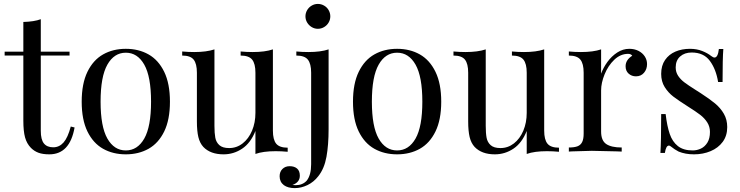

<svg xmlns="http://www.w3.org/2000/svg" viewBox="-20 -780 3810 988"><path d="M337.9 -514.2V-494.1H189.9V-106.9Q189.9 -61.5 206.1 -41.7Q222.2 -22 253.9 -22Q285.2 -22 307.1 -46.9Q329.1 -71.8 344.2 -128.9L363.8 -124Q339.4 14.2 233.9 14.2Q200.2 14.2 178.2 6.1Q156.2 -2 139.2 -19Q117.7 -41 108.9 -73Q100.1 -105 100.1 -159.2V-494.1H3.9V-514.2H100.1V-667Q156.2 -668.5 189.9 -681.2V-514.2Z M854.5 -256.8Q854.5 -164.1 825 -103.5Q795.4 -43 744.4 -14.4Q693.4 14.2 627.4 14.2Q561.5 14.2 510.5 -14.4Q459.5 -43 429.9 -103.5Q400.4 -164.1 400.4 -256.8Q400.4 -349.6 429.9 -410.4Q459.5 -471.2 510.5 -500Q561.5 -528.8 627.4 -528.8Q693.4 -528.8 744.4 -500Q795.4 -471.2 825 -410.4Q854.5 -349.6 854.5 -256.8ZM497.6 -256.8Q497.6 -128.4 532.5 -67.1Q567.4 -5.9 627.4 -5.9Q687.5 -5.9 722.4 -67.1Q757.3 -128.4 757.3 -256.8Q757.3 -385.7 722.4 -447.3Q687.5 -508.8 627.4 -508.8Q567.4 -508.8 532.5 -447.3Q497.6 -385.7 497.6 -256.8Z M1460.4 -20V1Q1429.2 -2 1398.4 -2Q1334 -2 1294.4 12.2V-106Q1270 -44.4 1226.3 -15.1Q1182.6 14.2 1130.4 14.2Q1063 14.2 1026.4 -23.9Q1008.3 -43.5 1000.7 -74.7Q993.2 -106 993.2 -154.8V-405.8Q993.2 -452.1 976.6 -473.1Q960 -494.1 917.5 -494.1V-515.1Q948.7 -512.2 979.5 -512.2Q1042.5 -512.2 1083.5 -525.9V-132.8Q1083.5 -94.7 1087.9 -71.3Q1092.3 -47.9 1108.9 -33Q1125.5 -18.1 1159.2 -18.1Q1197.8 -18.1 1228.5 -42Q1259.3 -65.9 1276.9 -107.4Q1294.4 -148.9 1294.4 -199.2V-405.8Q1294.4 -452.1 1277.6 -473.1Q1260.7 -494.1 1218.3 -494.1V-515.1Q1249.5 -512.2 1280.3 -512.2Q1343.8 -512.2 1384.3 -525.9V-107.9Q1384.3 -61.5 1401.1 -40.8Q1418 -20 1460.4 -20Z M1679.7 -695.8Q1679.7 -678.7 1671.1 -664.1Q1662.6 -649.4 1647.7 -640.6Q1632.8 -631.8 1615.7 -631.8Q1598.6 -631.8 1584 -640.6Q1569.3 -649.4 1560.5 -664.1Q1551.8 -678.7 1551.8 -695.8Q1551.8 -712.9 1560.5 -727.8Q1569.3 -742.7 1584 -751.2Q1598.6 -759.8 1615.7 -759.8Q1632.8 -759.8 1647.7 -751.2Q1662.6 -742.7 1671.1 -727.8Q1679.7 -712.9 1679.7 -695.8ZM1617.7 127Q1594.7 156.7 1562.3 172.4Q1529.8 188 1497.1 188Q1461.9 188 1440.9 172.9Q1418.9 156.2 1418.9 127Q1418.9 104 1433.3 89.6Q1447.8 75.2 1470.7 75.2Q1494.6 75.2 1508.8 87.4Q1522.9 99.6 1522.9 124Q1522.9 158.2 1484.9 171.9Q1490.7 172.9 1502 172.9Q1536.6 172.9 1558.1 149.9Q1581.1 121.1 1581.1 64.9V-405.8Q1581.1 -452.1 1564.2 -473.1Q1547.4 -494.1 1504.9 -494.1V-515.1Q1536.1 -512.2 1566.9 -512.2Q1630.4 -512.2 1670.9 -525.9V-115.2Q1670.9 -33.7 1659.9 27.1Q1648.9 87.9 1617.7 127Z M2250.5 -256.8Q2250.5 -164.1 2220.9 -103.5Q2191.4 -43 2140.4 -14.4Q2089.4 14.2 2023.4 14.2Q1957.5 14.2 1906.5 -14.4Q1855.5 -43 1825.9 -103.5Q1796.4 -164.1 1796.4 -256.8Q1796.4 -349.6 1825.9 -410.4Q1855.5 -471.2 1906.5 -500Q1957.5 -528.8 2023.4 -528.8Q2089.4 -528.8 2140.4 -500Q2191.4 -471.2 2220.9 -410.4Q2250.5 -349.6 2250.5 -256.8ZM1893.6 -256.8Q1893.6 -128.4 1928.5 -67.1Q1963.4 -5.9 2023.4 -5.9Q2083.5 -5.9 2118.4 -67.1Q2153.3 -128.4 2153.3 -256.8Q2153.3 -385.7 2118.4 -447.3Q2083.5 -508.8 2023.4 -508.8Q1963.4 -508.8 1928.5 -447.3Q1893.6 -385.7 1893.6 -256.8Z M2856.4 -20V1Q2825.2 -2 2794.4 -2Q2730 -2 2690.4 12.2V-106Q2666 -44.4 2622.3 -15.1Q2578.6 14.2 2526.4 14.2Q2459 14.2 2422.4 -23.9Q2404.3 -43.5 2396.7 -74.7Q2389.2 -106 2389.2 -154.8V-405.8Q2389.2 -452.1 2372.6 -473.1Q2356 -494.1 2313.5 -494.1V-515.1Q2344.7 -512.2 2375.5 -512.2Q2438.5 -512.2 2479.5 -525.9V-132.8Q2479.5 -94.7 2483.9 -71.3Q2488.3 -47.9 2504.9 -33Q2521.5 -18.1 2555.2 -18.1Q2593.8 -18.1 2624.5 -42Q2655.3 -65.9 2672.9 -107.4Q2690.4 -148.9 2690.4 -199.2V-405.8Q2690.4 -452.1 2673.6 -473.1Q2656.7 -494.1 2614.3 -494.1V-515.1Q2645.5 -512.2 2676.3 -512.2Q2739.7 -512.2 2780.3 -525.9V-107.9Q2780.3 -61.5 2797.1 -40.8Q2814 -20 2856.4 -20Z M3309.6 -450.2Q3309.6 -423.8 3293.9 -405.5Q3278.3 -387.2 3252.4 -387.2Q3230.5 -387.2 3214.8 -401.1Q3199.2 -415 3199.2 -439Q3199.2 -471.7 3233.4 -493.2Q3226.6 -502.9 3212.4 -502.9Q3172.9 -502.9 3141.1 -472.7Q3109.4 -442.4 3091.3 -397.9Q3073.2 -353.5 3073.2 -314.9V-103Q3073.2 -56.6 3099.6 -38.8Q3126 -21 3179.2 -21V0Q3173.8 0 3155.3 -1Q3055.7 -3.9 3025.4 -3.9Q3001.5 -3.9 2923.8 -1Q2911.1 0 2907.2 0V-21Q2935.5 -21 2951.9 -27.3Q2968.3 -33.7 2975.8 -49.3Q2983.4 -64.9 2983.4 -92.8V-405.8Q2983.4 -452.1 2966.6 -473.1Q2949.7 -494.1 2907.2 -494.1V-515.1Q2938.5 -512.2 2969.2 -512.2Q3032.7 -512.2 3073.2 -525.9V-400.9Q3084.5 -432.1 3105.7 -461.4Q3127 -490.7 3156.2 -509.8Q3185.5 -528.8 3218.3 -528.8Q3244.6 -528.8 3265.4 -518.3Q3286.1 -507.8 3297.9 -489.7Q3309.6 -471.7 3309.6 -450.2Z M3639.2 -492.2Q3649.9 -483.9 3656.7 -483.9Q3674.3 -483.9 3679.2 -527.8H3702.1Q3698.2 -479 3698.2 -357.9H3675.3Q3664.6 -423.8 3632.8 -466.8Q3601.1 -509.8 3539.1 -509.8Q3502.9 -509.8 3480 -489.5Q3457 -469.2 3457 -433.1Q3457 -408.7 3469.7 -389.6Q3482.4 -370.6 3502 -356Q3521.5 -341.3 3557.1 -318.8L3585.4 -300.8Q3631.3 -271 3659.4 -247.8Q3687.5 -224.6 3704.8 -194.6Q3722.2 -164.6 3722.2 -126Q3722.2 -81.5 3699 -50Q3675.8 -18.6 3636.7 -2.2Q3597.7 14.2 3551.3 14.2Q3506.8 14.2 3472.2 0Q3452.6 -9.8 3431.2 -26.9Q3427.2 -30.8 3421.9 -30.8Q3407.2 -30.8 3401.4 6.8H3378.4Q3382.3 -50.3 3382.3 -192.9H3405.3Q3412.6 -130.9 3426.3 -90.8Q3439.9 -50.8 3468.3 -28.3Q3496.6 -5.9 3544.4 -5.9Q3566.4 -5.9 3586.7 -15.4Q3606.9 -24.9 3620.1 -46.1Q3633.3 -67.4 3633.3 -101.1Q3633.3 -128.4 3619.4 -150.1Q3605.5 -171.9 3583 -189.2Q3560.5 -206.5 3520 -231.9Q3470.7 -263.2 3444.6 -283.2Q3418.5 -303.2 3400.4 -332Q3382.3 -360.8 3382.3 -399.9Q3382.3 -442.4 3402.3 -471.4Q3422.4 -500.5 3455.8 -514.6Q3489.3 -528.8 3530.3 -528.8Q3565.4 -528.8 3593.5 -517.6Q3621.6 -506.3 3639.2 -492.2Z"/></svg>

Font: TypoPRO Playfair Display
Style: Regular
Weight: 400
Designer: Claus Eggers Sørensen
Foundry: Claus Eggers Sørensen
Version: Version 1.004;PS 001.004;hotconv 1.0.70;makeotf.lib2.5.58329